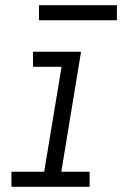

<svg xmlns="http://www.w3.org/2000/svg" viewBox="-20 -719 490 739"><path d="M24 0V-58H150L217 -462H107V-520H292L216 -58H325V0ZM130 -641V-699H430V-641Z"/></svg>

Font: Iosevka Etoile Light Oblique
Style: Regular
Weight: 300
Italic angle: -9°
Designer: Belleve Invis
Foundry: Belleve Invis
Version: Version 15.5.2; ttfautohint (v1.8.4)